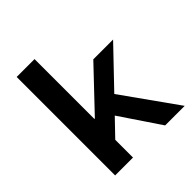

<svg xmlns="http://www.w3.org/2000/svg" viewBox="-216 -977 1132 1132"><g transform="rotate(-45 350.0 -410.5)"><path d="M679 0 435 -343 657 -575H492L252 -322H248V-821H99V0H248V-148L347 -251L516 0Z"/></g></svg>

Font: Kawkab Mono
Style: Bold
Weight: 700
Monospace: yes
Designer: Abdullah Arif
Foundry: Abdullah Arif
Version: Version 1.000;PS 000.500;hotconv 1.0.88;makeotf.lib2.5.64775